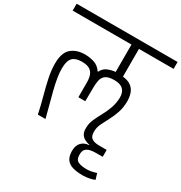

<svg xmlns="http://www.w3.org/2000/svg" viewBox="-272 -1008 1319 1397"><g transform="rotate(30 388.0 -310.0)"><path d="M626 220Q577 220 542 210Q507 200 489 175.5Q471 151 470 108V103Q470 58 494 33Q518 8 557 6V3Q534 -2 514.5 -12.5Q495 -23 484 -43Q473 -63 475 -95Q475 -130 490.5 -165Q506 -200 526.5 -237Q547 -274 562 -316Q577 -358 578 -405Q579 -448 555.5 -472Q532 -496 480 -496Q433 -496 410 -480Q387 -464 380.5 -435.5Q374 -407 374 -368L373 -257H315V-367Q316 -407 308 -435Q300 -463 277 -478.5Q254 -494 207 -494Q156 -494 131 -468.5Q106 -443 106 -378Q106 -341 113.5 -297Q121 -253 133.5 -204Q146 -155 160 -103.5Q174 -52 187 0H123Q108 -71 89.5 -138Q71 -205 58 -267Q45 -329 45 -384Q45 -476 88.5 -513.5Q132 -551 203 -551Q240 -551 278.5 -539.5Q317 -528 343 -489H346Q363 -524 395.5 -537Q428 -550 458 -552V-782H-36V-840H812V-782H521V-549Q567 -544 592.5 -524Q618 -504 628 -474Q638 -444 638 -409Q638 -357 623.5 -314Q609 -271 589.5 -234.5Q570 -198 555 -167Q540 -136 539 -108Q537 -85 541.5 -69.5Q546 -54 556.5 -45Q567 -36 584 -32Q601 -28 623 -28H685V30Q671 30 656.5 30Q642 30 629 30Q605 30 582.5 34.5Q560 39 545.5 53.5Q531 68 531 99V102Q531 143 557.5 155Q584 167 630 167Q646 167 667.5 163Q689 159 709 152L724 201Q712 207 693 211.5Q674 216 656 218Q638 220 626 220Z"/></g></svg>

Font: Matangi
Style: Regular
Weight: 400
Designer: Prashant Pant
Foundry: The Graphic Ant
Version: Version 3.002